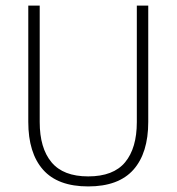

<svg xmlns="http://www.w3.org/2000/svg" viewBox="-20 -659 634 689"><path d="M296.5 10Q187.5 10 134.5 -50Q81.5 -110 81.5 -221.5V-639H122.5V-221Q122.5 -127.5 164.8 -76.8Q207 -26 296.5 -26Q387 -26 429 -76.8Q471 -127.5 471 -221V-639H512V-221.5Q512 -110 458.8 -50Q405.5 10 296.5 10Z"/></svg>

Font: Anek Devanagari Medium ExtraLight
Style: Regular
Weight: 250
Version: Version 1.003